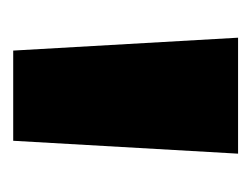

<svg xmlns="http://www.w3.org/2000/svg" viewBox="-66 -674 389 298"><g transform="rotate(90 129.0 -525.5)"><path d="M59 -351 39 -700H219L199 -351Z"/></g></svg>

Font: Geologica Black
Style: Regular
Weight: 900
Designer: Sindre Bremnes, Frode Helland
Foundry: Monokrom Skriftforlag AS
Version: Version 1.010;gftools[0.9.28]